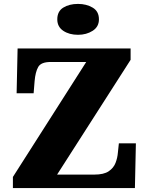

<svg xmlns="http://www.w3.org/2000/svg" viewBox="-20 -962 761 982"><path d="M46 0V-57L421 -645H239Q190 -645 175.5 -619.5Q161 -594 157 -547L152 -485H65L70 -714H648V-656L272 -69H462Q511 -69 536 -86Q561 -103 571 -129Q581 -155 583 -182L588 -229H675L670 0ZM379 -784Q334 -784 303.5 -804.5Q273 -825 273 -863Q273 -904 303.5 -923Q334 -942 379 -942Q422 -942 454 -923Q486 -904 486 -863Q486 -825 454 -804.5Q422 -784 379 -784Z"/></svg>

Font: Noto Serif Ethiopic Black
Style: Regular
Weight: 900
Designer: Monotype Design Team
Foundry: Monotype Imaging Inc.
Version: Version 2.102; ttfautohint (v1.8.4.7-5d5b)